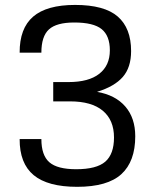

<svg xmlns="http://www.w3.org/2000/svg" viewBox="-20 -737 620 768"><path d="M145.5 -526.4H58.6Q58.1 -623.5 112.5 -670.4Q167 -717.3 280.3 -717.3Q397.5 -717.3 450.9 -670.9Q504.4 -624.5 504.4 -532.7Q504.4 -467.3 471.2 -429.2Q438 -391.1 368.2 -369.6Q441.4 -356.9 481.2 -311Q521 -265.1 521 -191.9Q521 -91.3 465.6 -40.5Q410.2 10.3 288.6 10.3Q170.9 10.3 114.5 -36.6Q58.1 -83.5 58.6 -180.7H145.5Q145.5 -115.7 177.5 -87.9Q209.5 -60.1 284.7 -60.1Q366.2 -60.1 401.1 -90.3Q436 -120.6 436 -187Q436 -256.8 391.1 -294.2Q346.2 -331.5 260.3 -331.5H192.9V-408.7H253.9Q335 -408.7 377.2 -441.9Q419.4 -475.1 419.4 -535.6Q419.4 -593.8 386.7 -620.4Q354 -647 276.9 -647Q206.1 -647 175.8 -619.4Q145.5 -591.8 145.5 -526.4Z"/></svg>

Font: Metrophobic
Style: Regular
Weight: 400
Designer: Vernon Adams
Foundry: Vernon Adams
Version: Version 3.200; ttfautohint (v1.8.4.7-5d5b);gftools[0.9.23]